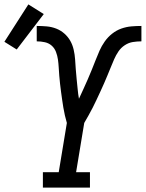

<svg xmlns="http://www.w3.org/2000/svg" viewBox="-101 -853 663 873"><path d="M94 0V-70H166L203 -294Q198 -311 194 -328.5Q190 -346 187 -364Q184 -382 181.5 -400Q179 -418 176.5 -436Q174 -454 172 -472.5Q170 -491 168.5 -509Q167 -527 166 -545.5Q165 -564 162.5 -582Q160 -600 153.5 -617Q147 -634 134 -645.5Q121 -657 103 -661Q85 -665 66 -665V-735Q89 -735 111.5 -733Q134 -731 154.5 -723Q175 -715 191.5 -700.5Q208 -686 218.5 -667.5Q229 -649 234 -627Q239 -605 240.5 -583Q242 -561 243.5 -538.5Q245 -516 247.5 -493.5Q250 -471 252 -448.5Q254 -426 258 -404Q268 -426 278 -447.5Q288 -469 297.5 -491Q307 -513 316 -535Q325 -557 333.5 -579Q342 -601 351.5 -622.5Q361 -644 375 -664Q389 -684 408.5 -699.5Q428 -715 450.5 -723Q473 -731 496 -733Q519 -735 542 -735V-665Q523 -665 503.5 -662Q484 -659 466.5 -647.5Q449 -636 437.5 -619Q426 -602 418 -583.5Q410 -565 402.5 -546.5Q395 -528 387.5 -510Q380 -492 372 -473.5Q364 -455 355.5 -437Q347 -419 338.5 -400.5Q330 -382 321 -364.5Q312 -347 302 -329Q292 -311 282 -294L245 -70H308V0ZM-25 -628 -81 -663 28 -833 98 -789Z"/></svg>

Font: Iosevka Gothic
Style: Italic
Weight: 400
Italic angle: -9°
Monospace: yes
Designer: Belleve Invis
Foundry: Belleve Invis
Version: Version 15.5.1; ttfautohint (v1.8.4)